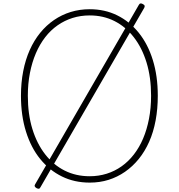

<svg xmlns="http://www.w3.org/2000/svg" viewBox="-20 -1070 1067 1145"><path d="M515 19Q424 19 349.5 -17.5Q275 -54 220 -121.5Q165 -189 135 -285Q105 -381 105 -499Q105 -577 118.5 -646Q132 -715 157.5 -772Q183 -829 219.5 -874Q256 -919 302 -950.5Q348 -982 401.5 -998.5Q455 -1015 515 -1015Q605 -1015 679 -978.5Q753 -942 807.5 -874.5Q862 -807 891.5 -711.5Q921 -616 921 -499Q921 -421 908 -351.5Q895 -282 869.5 -224.5Q844 -167 807.5 -122Q771 -77 725.5 -45.5Q680 -14 627.5 2.5Q575 19 515 19ZM515 -19Q568 -19 616 -34Q664 -49 705 -78Q746 -107 778.5 -149Q811 -191 833.5 -244Q856 -297 868.5 -361.5Q881 -426 881 -499Q881 -609 854 -697Q827 -785 778 -848Q729 -911 662.5 -944.5Q596 -978 515 -978Q461 -978 413 -963Q365 -948 323.5 -919Q282 -890 249.5 -848Q217 -806 194 -752.5Q171 -699 158.5 -635Q146 -571 146 -499Q146 -389 173 -301Q200 -213 249.5 -149.5Q299 -86 366 -52.5Q433 -19 515 -19ZM221 47Q217 55 211.5 55.5Q206 56 198 52Q181 42 189 30L808 -1041Q812 -1049 819 -1049.5Q826 -1050 833 -1045Q841 -1041 842.5 -1036Q844 -1031 840 -1023Z"/></svg>

Font: Playwrite NG Modern Thin
Style: Regular
Weight: 250
Designer: Veronika Burian, José Scaglione
Foundry: TypeTogether
Version: Version 1.002